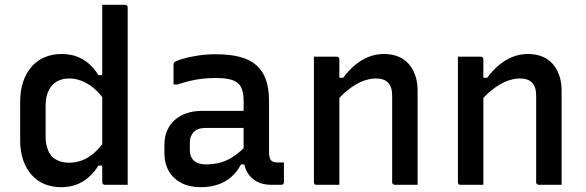

<svg xmlns="http://www.w3.org/2000/svg" viewBox="-20 -770 2440 800"><path d="M237 -545Q272 -545 300 -534.5Q328 -524 350.5 -504.5Q373 -485 390 -457H421V-345Q387 -395 348 -419Q309 -443 268 -443Q238 -443 216 -430Q194 -417 182 -391.5Q170 -366 170 -329V-202Q170 -173 177.5 -151.5Q185 -130 197 -117Q210 -105 228 -98.5Q246 -92 268 -92Q295 -92 321 -101.5Q347 -111 372.5 -133Q398 -155 421 -190V-80H390Q373 -52 349.5 -31.5Q326 -11 297.5 -0.5Q269 10 235 10Q197 10 165.5 -3Q134 -16 111.5 -41.5Q89 -67 76.5 -103Q64 -139 64 -185V-346Q64 -393 76.5 -429.5Q89 -466 111.5 -492Q134 -518 166 -531.5Q198 -545 237 -545ZM501 -750Q505 -750 507 -748.5Q509 -747 510.5 -745Q512 -743 512 -739Q512 -663 512 -584.5Q512 -506 512 -428Q512 -350 512 -274.5Q512 -199 512 -128Q512 -92 512 -60Q512 -28 512 0Q501 0 489 0Q477 0 465 0Q453 0 441 0Q429 0 417 0Q414 0 411.5 -1.5Q409 -3 407.5 -5Q406 -7 406 -11Q406 -91 406 -171Q406 -251 406 -330.5Q406 -410 406 -490Q406 -570 406 -650Q406 -675 406 -700Q406 -725 406 -750Q418 -750 430 -750Q442 -750 454 -750Q466 -750 478 -750Q490 -750 501 -750Z M1101 -348Q1101 -321 1101 -294.5Q1101 -268 1101 -240.5Q1101 -213 1101 -186Q1101 -159 1101 -134Q1101 -122 1103.5 -114Q1106 -106 1110 -101Q1115 -97 1121.5 -95Q1128 -93 1137 -93Q1139 -93 1141.5 -93Q1144 -93 1147 -93H1163Q1163 -72 1163 -52Q1163 -32 1163 -11Q1163 -6 1160 -3Q1157 0 1152 0Q1147 0 1133.5 0Q1120 0 1110 0Q1084 0 1063.5 -7.5Q1043 -15 1027.5 -30Q1012 -45 1003.5 -66.5Q995 -88 995 -116Q995 -150 995 -185.5Q995 -221 995 -255Q995 -271 995 -287Q995 -303 995 -319Q995 -335 995 -351Q995 -387 984 -407.5Q973 -428 948 -436.5Q923 -445 879 -445Q850 -445 823.5 -442Q797 -439 771.5 -433Q746 -427 720 -418H703Q703 -439 703 -460Q703 -481 703 -501Q703 -505 704 -507Q705 -509 706 -510Q712 -516 738 -524Q764 -532 801.5 -538Q839 -544 879 -544Q937 -544 979 -533Q1021 -522 1048 -498.5Q1075 -475 1088 -438Q1101 -401 1101 -348ZM771 -145Q771 -116 788 -100.5Q805 -85 839 -85Q871 -85 899.5 -93Q928 -101 956 -120Q984 -139 1014 -172V-85H984Q969 -55 944.5 -33.5Q920 -12 888 -1Q856 10 817 10Q770 10 736 -7.5Q702 -25 683.5 -57Q665 -89 665 -133V-166Q665 -199 676 -225Q687 -251 707.5 -269.5Q728 -288 757 -298Q786 -308 822 -308Q857 -308 890 -308Q923 -308 954.5 -308Q986 -308 1017 -308Q1025 -308 1029.5 -296Q1034 -284 1035 -267.5Q1036 -251 1036 -237Q1000 -237 969 -237Q938 -237 906.5 -237Q875 -237 839 -237Q821 -237 808.5 -233Q796 -229 787 -220Q780 -212 775.5 -201.5Q771 -191 771 -177Z M1720 0Q1695 0 1673 0Q1651 0 1625 0Q1622 0 1619.5 -1.5Q1617 -3 1615.5 -5Q1614 -7 1614 -11Q1614 -71 1614 -131.5Q1614 -192 1614 -252Q1614 -312 1614 -372Q1614 -408 1597 -425.5Q1580 -443 1547 -443Q1528 -443 1506.5 -437Q1485 -431 1463.5 -418.5Q1442 -406 1420.5 -387.5Q1399 -369 1378 -343V-446H1410Q1432 -476 1458 -498Q1484 -520 1514.5 -532.5Q1545 -545 1580 -545Q1613 -545 1639 -534.5Q1665 -524 1683 -503.5Q1701 -483 1710.5 -455Q1720 -427 1720 -394Q1720 -346 1720 -297Q1720 -248 1720 -199.5Q1720 -151 1720 -102Q1720 -76 1720 -50.5Q1720 -25 1720 0ZM1394 0Q1377 0 1362 0Q1347 0 1331 0Q1315 0 1299 0Q1296 0 1294 -0.5Q1292 -1 1290.5 -2.5Q1289 -4 1288.5 -6Q1288 -8 1288 -11Q1288 -64 1288 -117.5Q1288 -171 1288 -223.5Q1288 -276 1288 -329Q1288 -382 1288 -435Q1288 -466 1288 -491.5Q1288 -517 1288 -534Q1306 -534 1322 -534Q1338 -534 1353 -534Q1368 -534 1383 -534Q1387 -534 1389 -532.5Q1391 -531 1392.5 -529Q1394 -527 1394 -523Q1394 -436 1394 -349Q1394 -262 1394 -174.5Q1394 -87 1394 0Z M2320 0Q2295 0 2273 0Q2251 0 2225 0Q2222 0 2219.5 -1.5Q2217 -3 2215.5 -5Q2214 -7 2214 -11Q2214 -71 2214 -131.5Q2214 -192 2214 -252Q2214 -312 2214 -372Q2214 -408 2197 -425.5Q2180 -443 2147 -443Q2128 -443 2106.5 -437Q2085 -431 2063.5 -418.5Q2042 -406 2020.5 -387.5Q1999 -369 1978 -343V-446H2010Q2032 -476 2058 -498Q2084 -520 2114.5 -532.5Q2145 -545 2180 -545Q2213 -545 2239 -534.5Q2265 -524 2283 -503.5Q2301 -483 2310.5 -455Q2320 -427 2320 -394Q2320 -346 2320 -297Q2320 -248 2320 -199.5Q2320 -151 2320 -102Q2320 -76 2320 -50.5Q2320 -25 2320 0ZM1994 0Q1977 0 1962 0Q1947 0 1931 0Q1915 0 1899 0Q1896 0 1894 -0.5Q1892 -1 1890.5 -2.5Q1889 -4 1888.5 -6Q1888 -8 1888 -11Q1888 -64 1888 -117.5Q1888 -171 1888 -223.5Q1888 -276 1888 -329Q1888 -382 1888 -435Q1888 -466 1888 -491.5Q1888 -517 1888 -534Q1906 -534 1922 -534Q1938 -534 1953 -534Q1968 -534 1983 -534Q1987 -534 1989 -532.5Q1991 -531 1992.5 -529Q1994 -527 1994 -523Q1994 -436 1994 -349Q1994 -262 1994 -174.5Q1994 -87 1994 0Z"/></svg>

Font: Recursive Medium
Style: Regular
Weight: 500
Version: Version 1.085